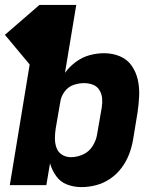

<svg xmlns="http://www.w3.org/2000/svg" viewBox="-40 -755 636 783"><path d="M292 8Q322 8 352.5 0Q383 -8 410 -26.5Q437 -45 456.5 -71.5Q476 -98 487 -127.5Q498 -157 503 -187L521 -297Q526 -330 527.5 -364Q529 -398 522 -429.5Q515 -461 497 -487Q479 -513 449 -525.5Q419 -538 385 -538Q355 -538 325.5 -530Q296 -522 270 -503Q244 -484 225 -458L271 -735H121L-20 -613L81 -492L0 0H149L164 -89Q172 -61 189 -37Q206 -13 233.5 -2.5Q261 8 292 8ZM249 -114Q229 -114 213 -124Q197 -134 190.5 -152Q184 -170 184 -190Q184 -210 187 -230L206 -340Q209 -362 223.5 -381.5Q238 -401 259.5 -408.5Q281 -416 303 -416Q322 -416 339 -409.5Q356 -403 365.5 -387.5Q375 -372 376.5 -353.5Q378 -335 375 -317L356 -207Q352 -182 337.5 -159Q323 -136 298.5 -125Q274 -114 249 -114Z"/></svg>

Font: Iosevka Sparkle Heavy Oblique
Style: Regular
Weight: 900
Italic angle: -9°
Designer: Belleve Invis
Foundry: Belleve Invis
Version: Version 4.5.0; ttfautohint (v1.8.3)